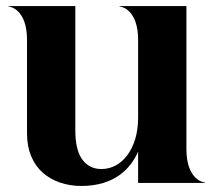

<svg xmlns="http://www.w3.org/2000/svg" viewBox="-20 -606 729 636"><path d="M249.5 10C359.5 10 413.5 -48 437.5 -104V0H659V-1.5C653.5 -1.5 597.5 -11 597.5 -112V-586H376V-584.5C381.5 -584.5 437.5 -575 437.5 -474V-215C437.5 -117 386.5 -46 315.5 -46C280.5 -46 257.5 -65 244.5 -91C231.5 -118 229.5 -151 229.5 -176V-586H8V-584.5C13.5 -584.5 69.5 -575 69.5 -474V-163C69.5 -106 89.5 -63 121.5 -34C154.5 -5 199.5 10 249.5 10Z"/></svg>

Font: Beautique Display Medium
Style: Bold
Weight: 900
Designer: Nhat-Quang Ngo
Version: Version 1.100;Glyphs 3.2.3 (3260)